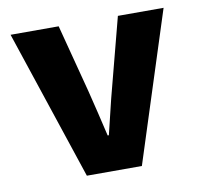

<svg xmlns="http://www.w3.org/2000/svg" viewBox="-62 -564 658 629"><g transform="rotate(-10 266.5 -249.0)"><path d="M178 0 12 -498H172L231 -272Q240 -235 249.5 -196.5Q259 -158 268 -118H272Q282 -158 291 -196.5Q300 -235 310 -272L369 -498H521L361 0Z"/></g></svg>

Font: Source Sans 3 ExtraBold
Style: Regular
Weight: 800
Designer: Paul D. Hunt
Foundry: Adobe
Version: Version 3.052;hotconv 1.1.0;makeotfexe 2.6.0